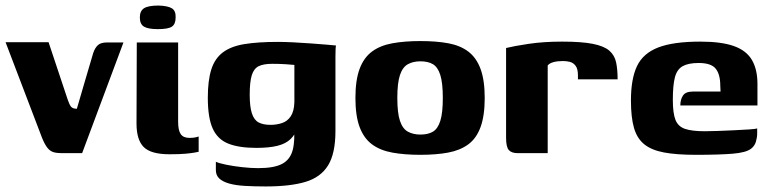

<svg xmlns="http://www.w3.org/2000/svg" viewBox="-30 -552 2776 692"><path d="M192 0Q175 0 163 -3.5Q151 -7 141.5 -18.5Q132 -30 122 -54L-10 -400H145L214 -193Q220 -175 226 -167.5Q232 -160 247 -160Q262 -211 276.5 -261Q291 -311 306 -361Q312 -379 322.5 -389Q333 -399 356 -399H415L266 0Z M581 4Q514 4 488 -22Q462 -48 462 -107L463 -399H612V-113Q612 -82 621.5 -68.5Q631 -55 653 -55Q666 -55 675 -57Q684 -59 686 -60V-5Q682 -4 671 -2Q660 0 639 2Q618 4 581 4ZM539 -447Q504 -447 489 -456Q474 -465 474 -489Q474 -513 489.5 -522.5Q505 -532 541 -532Q575 -531 589.5 -522Q604 -513 603 -489Q603 -465 589.5 -456Q576 -447 539 -447Z M928 120Q886 120 852.5 118Q819 116 796 109.5Q773 103 760.5 91.5Q748 80 748 61Q748 55 748 45Q748 35 748 31Q758 36 784.5 41.5Q811 47 843 50.5Q875 54 900 54Q958 54 987 38.5Q1016 23 1025 -11.5Q1034 -46 1029 -100L1046 -98Q1035 -68 1017.5 -51Q1000 -34 970 -26.5Q940 -19 894 -19Q831 -19 792.5 -34.5Q754 -50 736.5 -89Q719 -128 719 -200Q719 -262 731.5 -301.5Q744 -341 773 -363Q802 -385 850.5 -393Q899 -401 972 -401Q994 -401 1026 -399.5Q1058 -398 1090.5 -395.5Q1123 -393 1148 -391Q1173 -389 1181 -388Q1180 -385 1179.5 -374Q1179 -363 1179 -348.5Q1179 -334 1179 -319V-80Q1179 1 1152.5 44Q1126 87 1071 103.5Q1016 120 928 120ZM945 -102Q967 -102 986.5 -108.5Q1006 -115 1018 -133Q1030 -151 1031 -184V-318Q1023 -319 1000 -320.5Q977 -322 951 -322Q920 -322 902.5 -313.5Q885 -305 877.5 -281Q870 -257 870 -211Q870 -167 878 -143Q886 -119 902.5 -110.5Q919 -102 945 -102Z M1485 6Q1428 6 1384 -2Q1340 -10 1310.5 -32Q1281 -54 1266 -94.5Q1251 -135 1251 -199Q1251 -263 1266 -303.5Q1281 -344 1310.5 -366Q1340 -388 1384 -396Q1428 -404 1485 -404Q1543 -404 1586 -396Q1629 -388 1658 -366Q1687 -344 1702 -303.5Q1717 -263 1717 -199Q1717 -135 1702 -94Q1687 -53 1657.5 -31.5Q1628 -10 1585 -2Q1542 6 1485 6ZM1485 -67Q1513 -67 1530.5 -77.5Q1548 -88 1557 -116.5Q1566 -145 1566 -199Q1566 -253 1557 -281.5Q1548 -310 1530.5 -320.5Q1513 -331 1485 -331Q1459 -331 1440 -320.5Q1421 -310 1411.5 -281.5Q1402 -253 1402 -199Q1402 -145 1411.5 -116.5Q1421 -88 1440 -77.5Q1459 -67 1485 -67Z M1944 0H1836Q1814 0 1804 -11Q1794 -22 1794 -55V-379Q1822 -386 1875.5 -394Q1929 -402 1996 -402Q2066 -402 2106.5 -394Q2147 -386 2166 -369.5Q2185 -353 2190.5 -327.5Q2196 -302 2196 -266H2053V-280Q2053 -304 2044.5 -315Q2036 -326 2024 -329Q2012 -332 1999 -332Q1979 -332 1964.5 -328Q1950 -324 1944 -316Z M2478 6Q2408 6 2363 -2.5Q2318 -11 2292 -32Q2266 -53 2255 -91Q2244 -129 2244 -190Q2244 -268 2266 -314Q2288 -360 2342.5 -381Q2397 -402 2494 -402Q2570 -402 2615 -386Q2660 -370 2680 -336Q2700 -302 2700 -249V-172H2422Q2422 -193 2431.5 -207.5Q2441 -222 2467 -222H2567L2566 -243Q2566 -284 2549.5 -304.5Q2533 -325 2488 -325Q2451 -325 2430.5 -313.5Q2410 -302 2402.5 -273.5Q2395 -245 2395 -192Q2395 -144 2404.5 -120Q2414 -96 2439 -87.5Q2464 -79 2510 -79Q2527 -79 2556 -80Q2585 -81 2615.5 -82.5Q2646 -84 2669.5 -85.5Q2693 -87 2699 -89V-71Q2699 -57 2694.5 -41.5Q2690 -26 2677 -16Q2659 -2 2610.5 2Q2562 6 2478 6Z"/></svg>

Font: r_Genos
Style: Bold
Weight: 700
Designer: Robert E. Leuschke
Foundry: Robert E. Leuschke
Version: Version 2.000;June 29, 2024;FontCreator 14.0.0.2814 32-bit